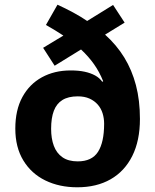

<svg xmlns="http://www.w3.org/2000/svg" viewBox="-20 -785 659 815"><path d="M224 -765Q259 -749 290.5 -732Q322 -715 350 -696L460 -764L509 -689L426 -638Q475 -594 507.5 -541Q540 -488 557 -423.5Q574 -359 574 -280Q574 -188 541.5 -123Q509 -58 449.5 -24Q390 10 308 10Q232 10 172.5 -19Q113 -48 79 -104Q45 -160 45 -239Q45 -318 75 -373Q105 -428 158 -457Q211 -486 280 -486Q314 -486 339.5 -480.5Q365 -475 384 -464.5Q403 -454 414 -438L418 -440Q402 -480 379 -512.5Q356 -545 324 -575L212 -506L163 -582L249 -634Q232 -645 213.5 -656.5Q195 -668 175 -679ZM310 -376Q270 -376 245 -360.5Q220 -345 208.5 -314.5Q197 -284 197 -238Q197 -197 208.5 -166Q220 -135 245 -117.5Q270 -100 310 -100Q370 -100 396 -140.5Q422 -181 422 -260Q422 -283 415.5 -304Q409 -325 395 -341Q381 -357 360 -366.5Q339 -376 310 -376Z"/></svg>

Font: Noto Sans Myanmar
Style: Regular
Weight: 400
Designer: Monotype Design Team
Foundry: Monotype Imaging Inc.
Version: Version 2.107